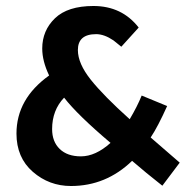

<svg xmlns="http://www.w3.org/2000/svg" viewBox="-20 -615 620 641"><path d="M443 -523 385 -459 359 -480Q328 -501 301 -501Q240 -501 240 -448Q240 -403 283 -349Q326 -295 413 -217Q438 -259 453 -296L538 -261Q507 -192 483 -156L580 -72L522 5Q466 -39 421 -78Q334 6 217 6Q144 6 89.5 -41.5Q35 -89 35 -169Q35 -285 144 -363Q121 -411 121 -453Q121 -513 163.5 -554Q206 -595 292 -595Q387 -595 443 -523ZM349 -138Q239 -231 194 -289Q154 -247 154 -184Q154 -142 179.5 -117.5Q205 -93 250 -93Q299 -93 349 -138Z"/></svg>

Font: Amaranth
Style: Regular
Weight: 400
Designer: Gesine Todt
Foundry: Gesine Todt
Version: Version 1.000